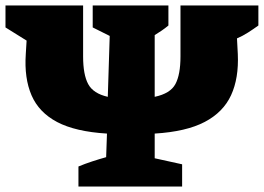

<svg xmlns="http://www.w3.org/2000/svg" viewBox="-44 -680 962 700"><path d="M242 0V-73Q266 -83 292 -91.5Q318 -100 343 -107L346 -193Q231 -200 164.5 -235Q98 -270 71 -332.5Q44 -395 50 -483L53 -532L-24 -580V-660H259V-474Q259 -408 277.5 -373.5Q296 -339 349 -327L356 -549L294 -580V-660H570V-587Q558 -577 545.5 -568.5Q533 -560 520 -552V-327Q577 -339 595.5 -373.5Q614 -408 614 -474V-660H898V-587Q880 -574 860.5 -561.5Q841 -549 820 -540L823 -483Q827 -395 798.5 -333Q770 -271 702.5 -235.5Q635 -200 520 -193V-103L620 -81V0Z"/></svg>

Font: Piazzolla Black
Style: Regular
Weight: 900
Designer: Juan Pablo del Peral
Foundry: Huerta Tipografica
Version: Version 1.330